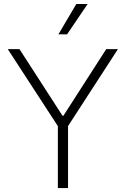

<svg xmlns="http://www.w3.org/2000/svg" viewBox="-20 -957 641 977"><path d="M79.1 -707 297.9 -368.2H302.7L520.5 -707H580.1L326.2 -315.4V0H274.4V-315.4L19.5 -707ZM368.2 -936.5H425.8L321.3 -782.2H277.3Z"/></svg>

Font: Pretendard Std ExtraLight
Style: Regular
Weight: 200
Designer: Base glyphs from Inter by Rasmus Andersson; Hangeul glyphs from Noto Sans CJK(Source Han Sans) by Jang Soo-young and Kan
Foundry: Kil Hyung-jin
Version: Version 1.309